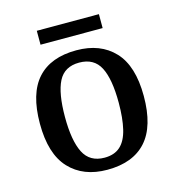

<svg xmlns="http://www.w3.org/2000/svg" viewBox="-103 -767 796 866"><g transform="rotate(-15 294.5 -334.0)"><path d="M293 10Q181 10 116.5 -59Q52 -128 52 -269Q52 -410 114 -478.5Q176 -547 296 -547Q408 -547 472.5 -478.5Q537 -410 537 -269Q537 -128 475 -59Q413 10 293 10ZM295 -46Q341 -46 368.5 -71Q396 -96 408 -146.5Q420 -197 420 -269Q420 -380 391.5 -435Q363 -490 294 -490Q225 -490 197 -435Q169 -380 169 -269Q169 -159 197.5 -102.5Q226 -46 295 -46ZM147 -613V-678H437V-613Z"/></g></svg>

Font: Noto Rashi Hebrew Medium
Style: Regular
Weight: 500
Version: Version 1.006